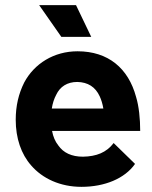

<svg xmlns="http://www.w3.org/2000/svg" viewBox="-20 -720 588 745"><path d="M334 -577 275 -700H132L218 -577ZM302 -112C258 -112 226 -127 206 -156C194 -171 186 -190 182 -212H524C524 -259 519 -308 508 -344C478 -455 400 -521 281 -521C189 -521 113 -473 74 -400C52 -356 41 -309 41 -255C41 -184 62 -122 101 -78C145 -27 214 5 296 5C386 5 464 -27 504 -84L421 -165C393 -128 354 -113 302 -112ZM280 -402C321 -401 350 -383 367 -346C373 -333 378 -317 381 -299H181C184 -319 190 -337 198 -352C213 -384 241 -402 280 -402Z"/></svg>

Font: Arthouse Owned
Style: Bold
Weight: 700
Designer: Jeremy Tribby
Foundry: Tribby Type
Version: Version 1.000;PS 001.000;hotconv 1.0.88;makeotf.lib2.5.64775